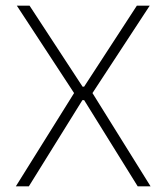

<svg xmlns="http://www.w3.org/2000/svg" viewBox="-20 -659 588 679"><path d="M82 0H36L245.5 -335.5V-324.5L39.5 -639H84.5L272 -352.5H277.5L464 -639H509.5L303.5 -324.5V-335.5L512.5 0H467L277.5 -305H271.5Z"/></svg>

Font: Anek Devanagari Medium ExtraLight
Style: Regular
Weight: 250
Version: Version 1.003